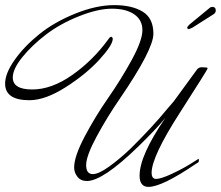

<svg xmlns="http://www.w3.org/2000/svg" viewBox="-247 -715 864 751"><path d="M362 -15Q382 -15 424 -34.5Q466 -54 498 -74L530 -94Q531 -92 531 -86Q531 -80 522 -76Q387 16 334 16Q299 16 299 -28Q299 -107 400 -254Q362 -208 293 -141Q155 -7 93 -7Q69 -7 56 -23.5Q43 -40 43 -60Q43 -103 84.5 -181.5Q126 -260 176.5 -332.5Q227 -405 268.5 -481Q310 -557 310 -597Q310 -637 278 -659Q246 -681 191 -681Q136 -681 62 -651.5Q-12 -622 -67.5 -579.5Q-123 -537 -160 -491Q-197 -445 -197 -412Q-197 -365 -121 -365Q-45 -365 36 -422Q117 -479 178 -563Q183 -571 188 -571H189Q194 -568 194 -563Q194 -539 142 -482Q90 -425 10 -374Q-70 -323 -132 -323Q-227 -323 -227 -388Q-227 -428 -189.5 -481Q-152 -534 -93 -581.5Q-34 -629 48 -662Q130 -695 199.5 -695Q269 -695 311 -669.5Q353 -644 353 -583Q353 -521 221 -328Q172 -257 131 -181Q90 -105 90 -69.5Q90 -34 116 -34Q139 -34 180 -63.5Q221 -93 264 -134Q350 -219 408 -290L433 -319L522 -441Q529 -452 542 -452L559 -451Q565 -451 565 -447Q565 -443 455.5 -272.5Q346 -102 346 -39Q346 -28 350 -22Q354 -16 362 -15ZM490 -601Q485 -603 485 -607Q486 -611 494 -619L573 -684Q577 -688 583 -688Q597 -688 597 -674Q597 -667 591 -661L506 -607Q494 -601 490 -601Z"/></svg>

Font: Mr De Haviland
Style: Regular
Weight: 400
Designer: Alejandro Paul
Foundry: Alejandro Paul
Version: Version 1.000